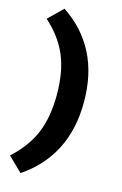

<svg xmlns="http://www.w3.org/2000/svg" viewBox="-138 -795 667 1046"><g transform="rotate(15 195.5 -272.5)"><path d="M90 191 10 113Q95 36 133 -54.5Q171 -145 171 -272Q171 -400 133 -491Q95 -582 10 -658L90 -736Q205 -660 264.5 -544Q324 -428 324 -272Q324 -118 264.5 -2Q205 114 90 191Z"/></g></svg>

Font: Kantumruy Pro
Style: Bold
Weight: 700
Version: Version 1.002